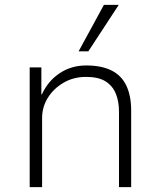

<svg xmlns="http://www.w3.org/2000/svg" viewBox="-20 -769 660 789"><path d="M102 0V-492H150V-381H152Q177 -436 225 -468Q273 -500 334 -500Q397 -500 438 -479.5Q479 -459 499 -417.5Q519 -376 519 -314V0H469V-310Q469 -352 456 -384Q443 -416 414 -434.5Q385 -453 334 -453Q282 -453 241 -429Q200 -405 176.5 -367Q153 -329 153 -284V0ZM303 -558 407 -749H468L343 -558Z"/></svg>

Font: Nunito Sans 7pt ExtraLight
Style: Regular
Weight: 250
Designer: Vernon Adams
Foundry: Vernon Adams
Version: Version 3.101;gftools[0.9.27]